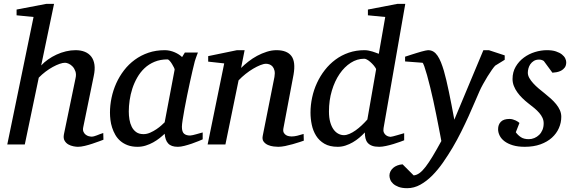

<svg xmlns="http://www.w3.org/2000/svg" viewBox="-20 -757 3008 1006"><path d="M522 -24.9Q515.6 -22.5 499.8 -16.6Q483.9 -10.7 464.4 -4.2Q444.8 2.4 424.3 7.3Q403.8 12.2 388.2 12.2Q378.9 12.2 364.7 9.5Q350.6 6.8 338.1 -0.2Q325.7 -7.3 318.4 -20Q311 -32.7 314.9 -53.2L376 -348.1Q380.4 -367.7 375.2 -382.8Q370.1 -397.9 360.8 -408Q351.6 -418 340.3 -423.1Q329.1 -428.2 320.8 -428.2Q309.1 -428.2 292.2 -422.4Q275.4 -416.5 256.6 -406.2Q237.8 -396 218.8 -381.6Q199.7 -367.2 183.1 -350.1L109.9 0H18.1L155.8 -668L66.9 -676.8V-707L223.1 -736.8H263.2L195.8 -414.1Q210.9 -430.7 231.7 -445.3Q252.4 -460 276.1 -470.9Q299.8 -481.9 325.4 -488Q351.1 -494.1 376 -494.1Q403.3 -494.1 424.3 -485.6Q445.3 -477.1 458.3 -460.2Q471.2 -443.4 474.9 -418Q478.5 -392.6 471.2 -358.9L416 -89.8Q413.1 -75.7 417.5 -66.2Q421.9 -56.6 429.4 -51Q437 -45.4 445.3 -43.2Q453.6 -41 458 -41Q471.7 -41 487.8 -47.9Q503.9 -54.7 521 -60.1Z M895 -392.1Q895.5 -394.5 891.4 -403.3Q887.2 -412.1 881.3 -421.6Q875.5 -431.2 868.9 -438.5Q862.3 -445.8 857.9 -445.8Q819.8 -445.8 789.8 -433.3Q759.8 -420.9 737.3 -399.7Q714.8 -378.4 699 -350.6Q683.1 -322.8 673.3 -292.5Q663.6 -262.2 659.2 -231.4Q654.8 -200.7 654.8 -172.9Q654.8 -151.9 658.2 -130.9Q661.6 -109.9 670.2 -92.8Q678.7 -75.7 693.6 -64.9Q708.5 -54.2 731.9 -54.2Q749.5 -54.2 767.1 -62Q784.7 -69.8 799.8 -80.1Q814.9 -90.3 826.2 -100.6Q837.4 -110.8 842.8 -116.2ZM1042 -26.9Q1036.1 -24.4 1020.5 -17.8Q1004.9 -11.2 985.6 -4.6Q966.3 2 946.5 7.1Q926.8 12.2 912.1 12.2Q894 12.2 881.6 7.8Q869.1 3.4 861.1 -5.4Q853 -14.2 848.6 -26.9Q844.2 -39.6 842.8 -56.2Q831.5 -45.4 816.4 -33.4Q801.3 -21.5 783 -11.2Q764.6 -1 743.9 5.6Q723.1 12.2 700.7 12.2Q671.4 12.2 649.2 3.9Q627 -4.4 610.8 -18.3Q594.7 -32.2 584.2 -50.5Q573.7 -68.8 567.4 -88.6Q561 -108.4 558.6 -128.7Q556.2 -148.9 556.2 -167Q556.2 -205.6 564.5 -244.9Q572.8 -284.2 589.1 -320.6Q605.5 -356.9 629.9 -388.7Q654.3 -420.4 686.3 -443.8Q718.3 -467.3 757.6 -480.7Q796.9 -494.1 843.8 -494.1Q857.4 -494.1 870.8 -491Q884.3 -487.8 896 -482.7Q907.7 -477.5 917.5 -471.2Q927.2 -464.8 934.1 -458L948.7 -481.9H1017.1Q1014.6 -476.1 1011.7 -468Q1008.8 -460 1005.9 -451.7Q1002.9 -443.4 1000.7 -436Q998.5 -428.7 998 -424.8Q994.6 -411.6 988.3 -385Q981.9 -358.4 974.9 -325.2Q967.8 -292 960.2 -255.6Q952.6 -219.2 946.8 -186.8Q940.9 -154.3 937 -129.2Q933.1 -104 933.1 -92.8Q933.1 -66.4 944.3 -56.6Q955.6 -46.9 976.1 -46.9Q981 -46.9 990.5 -49.1Q1000 -51.3 1010.3 -54.2Q1020.5 -57.1 1029.3 -59.6Q1038.1 -62 1042 -63Z M1571.8 -20Q1565.4 -17.6 1549.6 -12.5Q1533.7 -7.3 1514.2 -1.7Q1494.6 3.9 1474.1 8.1Q1453.6 12.2 1438 12.2Q1429.2 12.2 1413.8 10.5Q1398.4 8.8 1384.3 2.7Q1370.1 -3.4 1361.3 -15.1Q1352.5 -26.9 1356.9 -46.9L1418 -354Q1421.4 -374 1418.2 -387.2Q1415 -400.4 1408 -408.4Q1400.9 -416.5 1391.6 -419.7Q1382.3 -422.9 1374 -422.9Q1361.8 -422.9 1344 -415.8Q1326.2 -408.7 1306.4 -397Q1286.6 -385.3 1266.6 -369.4Q1246.6 -353.5 1230 -335.9L1161.1 0H1067.9L1154.8 -424.8L1070.8 -434.1V-462.9L1221.7 -494.1H1261.7L1243.2 -400.9Q1259.8 -417.5 1281.2 -434.3Q1302.7 -451.2 1327.1 -464.4Q1351.6 -477.5 1377.7 -485.8Q1403.8 -494.1 1428.7 -494.1Q1483.4 -494.1 1506.6 -463.9Q1529.8 -433.6 1518.1 -366.2L1464.8 -84Q1462.4 -69.8 1467 -61.5Q1471.7 -53.2 1479.2 -48.8Q1486.8 -44.4 1495.1 -43.2Q1503.4 -42 1507.8 -42Q1521.5 -42 1537.6 -45.9Q1553.7 -49.8 1570.8 -55.2Z M1989.7 -85.9Q1987.3 -71.8 1991.2 -63Q1995.1 -54.2 2001.7 -49.1Q2008.3 -43.9 2015.4 -42Q2022.5 -40 2025.9 -40Q2029.3 -40 2039.8 -42.7Q2050.3 -45.4 2062 -48.8Q2073.7 -52.2 2084 -55.2L2097.7 -59.1V-22Q2091.8 -19.5 2076.2 -13.9Q2060.5 -8.3 2041.5 -2.4Q2022.5 3.4 2002.2 7.8Q1981.9 12.2 1966.8 12.2Q1943.8 12.2 1929.2 6.6Q1914.6 1 1906.2 -9Q1897.9 -19 1894.8 -32.7Q1891.6 -46.4 1891.6 -63Q1878.4 -48.8 1862.5 -35.4Q1846.7 -22 1828.6 -11.5Q1810.5 -1 1790.5 5.6Q1770.5 12.2 1749.5 12.2Q1707.5 12.2 1679.9 -3.9Q1652.3 -20 1636.2 -45.9Q1620.1 -71.8 1613.5 -103.5Q1606.9 -135.3 1606.9 -167Q1606.9 -206.5 1615.5 -246.3Q1624 -286.1 1640.9 -322.5Q1657.7 -358.9 1682.1 -390.1Q1706.5 -421.4 1737.8 -444.6Q1769 -467.8 1807.4 -481Q1845.7 -494.1 1889.6 -494.1Q1900.9 -494.1 1911.6 -491.9Q1922.4 -489.7 1932.1 -486.8Q1941.9 -483.9 1950.2 -480.5Q1958.5 -477.1 1964.8 -475.1L1998.5 -668L1907.7 -676.8V-707L2062.5 -736.8H2103.5ZM1950.7 -394Q1951.2 -396 1945.1 -405Q1939 -414.1 1929.4 -423.8Q1919.9 -433.6 1908.7 -441.4Q1897.5 -449.2 1887.7 -449.2Q1851.1 -449.2 1817.9 -428Q1784.7 -406.7 1759.3 -369.6Q1733.9 -332.5 1718.8 -282Q1703.6 -231.4 1703.6 -172.9Q1703.6 -140.6 1710.2 -117.2Q1716.8 -93.8 1727.8 -78.6Q1738.8 -63.5 1752.9 -56.2Q1767.1 -48.8 1781.7 -48.8Q1795.4 -48.8 1811.3 -55.7Q1827.1 -62.5 1843.3 -74Q1859.4 -85.4 1875.2 -100.3Q1891.1 -115.2 1904.8 -130.9Z M2574.7 -413.1Q2568.8 -407.2 2557.6 -391.6Q2546.4 -376 2534.4 -356.4Q2522.5 -336.9 2511 -316.2Q2499.5 -295.4 2492.7 -279.8Q2481.9 -255.9 2467.5 -221.7Q2453.1 -187.5 2435.3 -148.2Q2417.5 -108.9 2396.5 -66.7Q2375.5 -24.4 2351.6 16.1Q2328.1 55.7 2301.5 94Q2274.9 132.3 2245.1 162.4Q2215.3 192.4 2182.4 210.7Q2149.4 229 2113.8 229Q2086.4 229 2068.4 222.2Q2050.3 215.3 2039.6 205.3Q2028.8 195.3 2024.7 183.8Q2020.5 172.4 2020.5 163.1Q2020.5 151.9 2025.6 141.4Q2030.8 130.9 2040 122.8Q2049.3 114.7 2062 109.9Q2074.7 105 2089.4 104L2147.5 162.1Q2163.1 160.6 2178.2 149.7Q2193.4 138.7 2210.2 116.7Q2227.1 94.7 2247.1 61.5Q2267.1 28.3 2292.5 -18.1Q2291.5 -23.9 2287.6 -44.2Q2283.7 -64.5 2278.1 -93.5Q2272.5 -122.6 2265.4 -157.7Q2258.3 -192.9 2250.5 -229Q2242.7 -264.2 2234.1 -299.6Q2225.6 -335 2217.5 -363.3Q2209.5 -391.6 2203.1 -409.7Q2196.8 -427.7 2193.4 -428.2L2102.5 -435.1V-460L2116.2 -464.4Q2126 -467.8 2137.7 -471.4Q2149.4 -475.1 2162.6 -479.2Q2175.8 -483.4 2187.5 -486.6Q2199.2 -489.7 2208.7 -491.9Q2218.3 -494.1 2222.7 -494.1Q2238.8 -494.1 2251 -486.6Q2263.2 -479 2272.7 -464.8Q2282.2 -450.7 2290.3 -430.9Q2298.3 -411.1 2305.7 -386.2Q2318.4 -341.8 2332 -276.1Q2345.7 -210.4 2360.4 -129.9L2512.7 -494.1H2541.5L2624.5 -466.8V-443.8Z M2946.8 -431.2Q2946.8 -413.6 2939 -403.1Q2931.2 -392.6 2919.9 -386.7Q2908.7 -380.9 2896.2 -378.7Q2883.8 -376.5 2874.5 -376L2829.6 -437Q2826.7 -439.5 2820.3 -442.1Q2814 -444.8 2804.7 -444.8Q2788.1 -444.8 2776.9 -437.7Q2765.6 -430.7 2758.5 -420.2Q2751.5 -409.7 2748.5 -397.7Q2745.6 -385.7 2745.6 -376Q2745.6 -362.3 2753.4 -348.4Q2761.2 -334.5 2773.9 -320.6Q2786.6 -306.6 2802.5 -293.2Q2818.4 -279.8 2834.5 -267.1Q2851.1 -253.9 2866.5 -240Q2881.8 -226.1 2894 -211.2Q2906.2 -196.3 2913.6 -179.7Q2920.9 -163.1 2920.9 -145Q2920.9 -114.3 2908.4 -85.9Q2896 -57.6 2871.8 -35.6Q2847.7 -13.7 2811.8 -0.7Q2775.9 12.2 2729.5 12.2Q2693.4 12.2 2667 4.2Q2640.6 -3.9 2623.5 -16.8Q2606.4 -29.8 2598.1 -46.4Q2589.8 -63 2589.8 -80.1Q2589.8 -104 2604.2 -118.9Q2618.7 -133.8 2649.4 -133.8Q2658.7 -133.8 2667 -131.3Q2675.3 -128.9 2682.1 -125.7Q2689 -122.6 2694.1 -118.9Q2699.2 -115.2 2701.7 -112.8L2682.6 -64Q2693.4 -48.8 2709.2 -38.3Q2725.1 -27.8 2750.5 -27.8Q2765.6 -27.8 2779.8 -33.7Q2793.9 -39.6 2804.9 -50.3Q2815.9 -61 2822.3 -76.4Q2828.6 -91.8 2828.6 -110.8Q2828.6 -126 2822.5 -139.4Q2816.4 -152.8 2805.4 -165.5Q2794.4 -178.2 2779.5 -190.7Q2764.6 -203.1 2746.6 -216.8Q2731 -229 2716.6 -243.2Q2702.1 -257.3 2690.7 -273.2Q2679.2 -289.1 2672.4 -306.6Q2665.5 -324.2 2665.5 -342.8Q2665.5 -379.4 2682.1 -407.7Q2698.7 -436 2724.9 -455.3Q2751 -474.6 2783 -484.4Q2814.9 -494.1 2845.7 -494.1Q2874 -494.1 2893.3 -487.5Q2912.6 -481 2924.6 -471.4Q2936.5 -461.9 2941.7 -450.9Q2946.8 -439.9 2946.8 -431.2Z"/></svg>

Font: Charis SIL
Style: Italic
Weight: 400
Italic angle: -11°
Foundry: SIL International
Version: Version 4.112